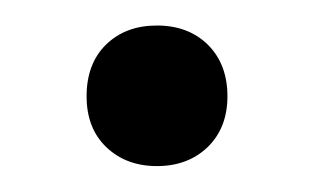

<svg xmlns="http://www.w3.org/2000/svg" viewBox="-20 -354 244 149"><path d="M101.8 -225.1Q77.9 -225.1 62.5 -239.8Q47.2 -254.4 47.2 -279.3Q47.2 -304.6 62.3 -319.4Q77.5 -334.2 101.8 -334.2Q126.2 -334.2 141.4 -319.2Q156.5 -304.1 156.5 -279.3Q156.5 -254.8 141.2 -239.9Q125.8 -225.1 101.8 -225.1Z"/></svg>

Font: Encode Sans SC Condensed Thin
Style: Regular
Weight: 100
Width: 3
Designer: Multiple Designers
Foundry: Impallari Type
Version: Version 3.002